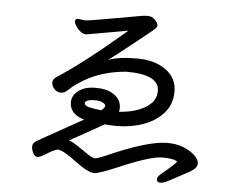

<svg xmlns="http://www.w3.org/2000/svg" viewBox="-54 -802 1108 912"><g transform="rotate(5 500.0 -346.0)"><path d="M433 -272Q450 -285 450 -295Q450 -303 435.5 -310Q421 -317 400 -317Q355 -317 352 -299Q352 -283 397 -277ZM742 46Q725 46 725 31Q725 20 738 8.5Q751 -3 775.5 -23.5Q800 -44 814 -60Q798 -74 743 -74Q685 -74 532 -8Q447 28 426 28Q395 28 332 -20Q269 -68 243 -68Q226 -65 194.5 -45Q163 -25 151 -25Q137 -25 129 -42Q121 -59 121 -72Q121 -87 135 -96.5Q149 -106 244 -158.5Q339 -211 356 -221Q286 -241 286 -298Q286 -330 316 -353Q346 -376 397 -376Q447 -376 473 -361Q520 -337 520 -290Q520 -277 517 -272Q622 -280 670 -328Q693 -353 693 -387Q693 -465 537 -465Q422 -456 336 -405Q297 -381 282 -367Q267 -353 258 -346Q249 -339 233 -339Q216 -339 203 -353Q190 -367 190 -383Q190 -399 206 -410Q326 -486 529 -660L331 -625Q304 -625 281 -660Q272 -673 272 -682Q272 -695 286 -695L320 -691Q334 -691 387 -700.5Q440 -710 496 -719.5Q552 -729 574 -733.5Q596 -738 615 -738Q635 -738 649.5 -722.5Q664 -707 664 -698Q664 -688 654 -679.5Q644 -671 639 -666.5Q634 -662 612.5 -645Q591 -628 536.5 -584.5Q482 -541 444 -513Q493 -532 581 -532Q666 -532 719 -493.5Q772 -455 772 -392Q772 -330 735 -288Q698 -246 638.5 -225Q579 -204 510 -204Q491 -204 456 -207L293 -116Q309 -112 337.5 -92.5Q366 -73 389 -57.5Q412 -42 424 -42Q441 -45 473 -59Q666 -145 760 -145Q803 -145 836 -132Q869 -119 890.5 -99Q912 -79 912 -59Q912 -39 882 -21Q784 33 769 39.5Q754 46 742 46Z"/></g></svg>

Font: LXGW WenKai Lite Medium
Style: Regular
Weight: 500
Designer: LXGW / Fontworks Inc.
Foundry: LXGW / Fontworks Inc.
Version: Version 1.511; March 25, 2025